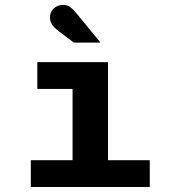

<svg xmlns="http://www.w3.org/2000/svg" viewBox="-20 -743 672 763"><path d="M102.5 0V-106.5H268.4V-389.5H128.3V-496H409.2V-106.5H575.1V0ZM273.8 -573.7 216.1 -616.9Q192.1 -635.1 185.3 -647.6Q178.5 -660.1 178.5 -673.9Q178.5 -694.3 192.9 -708.8Q207.3 -723.4 230.3 -723.4Q247.8 -723.4 259.5 -714.5Q271.2 -705.6 284.6 -689.2L379.3 -573.7Z"/></svg>

Font: Atkinson Hyperlegible Mono ExtraLight
Style: Regular
Weight: 200
Monospace: yes
Designer: Elliott Scott, Megan Eiswerth, Linus Boman, Theodore Petrosky, Letters from Sweden
Foundry: Applied Design Works, Letters from Sweden
Version: Version 2.001